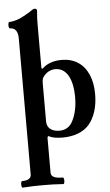

<svg xmlns="http://www.w3.org/2000/svg" viewBox="-64 -766 622 1081"><g transform="rotate(-5 247.0 -226.0)"><path d="M19.5 235.4Q70.8 235.4 70.8 202.6V169.9H183.1V202.6Q183.1 219.2 199 227.3Q214.8 235.4 249.5 235.4Q253.9 235.4 255.6 244.6Q257.3 253.9 255.6 263.2Q253.9 272.5 249.5 272.5Q210.9 270 189.9 269.3Q168.9 268.6 134.8 268.6Q100.6 268.6 79.6 269.3Q58.6 270 19.5 272.5Q15.1 272.5 13.4 263.2Q11.7 253.9 13.4 244.6Q15.1 235.4 19.5 235.4ZM25.9 -627Q21.5 -627 19.8 -636Q18.1 -645 19.8 -654.1Q21.5 -663.1 25.9 -663.1Q36.1 -663.1 52.7 -666.7Q69.3 -670.4 85 -677.2Q101.1 -684.1 124 -697.3Q147 -710.4 154.3 -716.3Q160.6 -721.2 165 -723.1Q169.4 -725.1 174.8 -725.1Q180.7 -725.1 183.8 -721.7Q187 -718.3 187 -711.9Q184.6 -691.9 183.8 -673.1Q183.1 -654.3 183.1 -627V-552.7H70.8V-565.9Q70.8 -596.2 59.6 -611.6Q48.3 -627 25.9 -627ZM70.8 -581.1H183.1V-387.7L190.4 -385.3Q207.5 -403.8 236.3 -414.3Q265.1 -424.8 299.8 -424.8Q353 -424.8 391.6 -399.9Q430.2 -375 450.9 -328.1Q471.7 -281.2 471.7 -217.3Q471.7 -163.1 457.8 -119.1Q443.8 -75.2 418 -45.4Q393.6 -18.1 355.2 -3.4Q316.9 11.2 268.1 11.2Q241.7 11.2 221.7 7.3Q201.7 3.4 189.9 -3.9Q187 -3.9 185.1 -0.7Q183.1 2.4 183.1 8.3V193.8L70.8 194.8ZM328.6 -74.2Q343.3 -102.5 350.6 -136Q357.9 -169.4 357.9 -208Q357.9 -288.1 332.3 -332Q306.6 -376 260.3 -376Q238.8 -376 220.7 -365.7Q202.6 -355.5 189 -335Q183.1 -326.2 183.1 -300.8V-86.9Q183.1 -59.6 202.1 -44.2Q221.2 -28.8 254.4 -28.8Q279.3 -28.8 298.1 -40.3Q316.9 -51.8 328.6 -74.2Z"/></g></svg>

Font: Junicode Two Beta VF
Style: Regular
Weight: 400
Designer: Peter S. Baker
Foundry: Briery Creek Software
Version: Version 1.031 beta; ttfautohint (v1.8.1.43-b0c9)